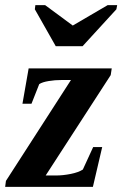

<svg xmlns="http://www.w3.org/2000/svg" viewBox="-48 -724 474 744"><path d="M-28 0 -25 -23 227 -414H192Q164 -414 141 -410Q116 -406 104 -398L74 -322H39L63 -459H385L381 -433L129 -44H169Q196 -44 226 -50Q256 -56 273 -67L313 -154H348L312 0ZM406 -704 403 -688 272 -545H168L87 -688L89 -704H127L234 -625L369 -704Z"/></svg>

Font: Libra Serif Modern
Style: Bold Italic
Weight: 700
Italic angle: -12°
Designer: Stefan Peev, Context Ltd
Foundry: Stefan Peev, Context Ltd
Version: Version 1.000